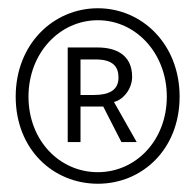

<svg xmlns="http://www.w3.org/2000/svg" viewBox="-20 -804 473 465"><path d="M217 -359C324 -359 415 -442 415 -570C415 -697 324 -784 217 -784C109 -784 18 -697 18 -570C18 -442 109 -359 217 -359ZM217 -387C124 -387 49 -464 49 -570C49 -675 124 -755 217 -755C309 -755 384 -675 384 -570C384 -464 309 -387 217 -387ZM144 -460H175V-546H230L274 -460H311L256 -557C280 -563 300 -590 300 -618C300 -673 258 -689 217 -689H144ZM175 -574V-660H212C254 -660 267 -642 267 -616C267 -585 243 -574 208 -574Z"/></svg>

Font: Source Han Sans JP ExtraLight
Style: Regular
Weight: 250
Designer: Ryoko NISHIZUKA 西塚涼子 (kana, bopomofo & ideographs); Paul D. Hunt (Latin, Greek & Cyrillic); Sandoll Communications 산돌커뮤니
Foundry: Adobe
Version: Version 2.001;hotconv 1.0.107;makeotfexe 2.5.65593